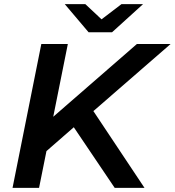

<svg xmlns="http://www.w3.org/2000/svg" viewBox="-20 -914 850 934"><path d="M41 0 181 -700H310L239 -346L646 -700H810L436 -375L434 -374L683 0H538L339 -295L206 -179L170 0ZM411 -757 295 -894H395L474 -820L571 -894H676L525 -757Z"/></svg>

Font: Montserrat Thin SemiBold
Style: Italic
Weight: 600
Italic angle: -11.3°
Version: Version 9.000